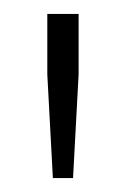

<svg xmlns="http://www.w3.org/2000/svg" viewBox="-20 -708 181 276"><path d="M56 -452 48 -601V-688H93V-601L85 -452Z"/></svg>

Font: Saira Condensed ExtraLight
Style: Regular
Weight: 250
Width: 3
Designer: Hector Gatti with collaboration of the Omnibus-Type team
Foundry: Omnibus-Type
Version: Version 1.101